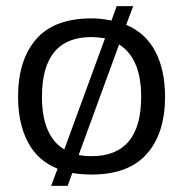

<svg xmlns="http://www.w3.org/2000/svg" viewBox="-20 -555 598 627"><path d="M168 -4Q103 -30 71 -91Q39 -152 39 -239Q39 -359 98 -427Q157 -495 279 -495Q309 -495 344 -488L361 -535H415L392 -474Q456 -447 487.5 -386.5Q519 -326 519 -239Q519 -120 459.5 -52.5Q400 15 279 15Q249 15 216 10L201 52H147ZM323 -430Q295 -434 279 -434Q117 -434 117 -239Q117 -111 190 -67ZM441 -239Q441 -364 369 -410L237 -49Q254 -45 279 -45Q441 -45 441 -239Z"/></svg>

Font: Pridi Light
Style: Regular
Weight: 300
Version: Version 1.002